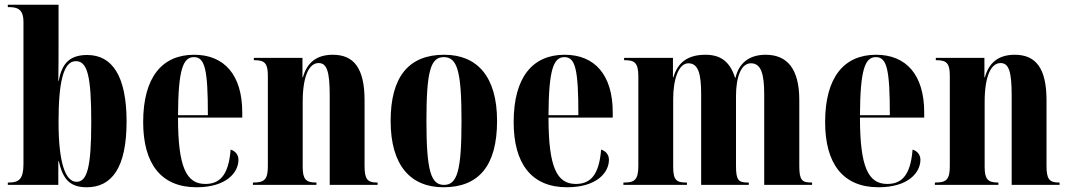

<svg xmlns="http://www.w3.org/2000/svg" viewBox="-20 -780 4510 810"><path d="M346 10C452 10 514 -73 514 -267C514 -460 453 -548 348 -548C277 -548 241 -515 228 -439H226C227 -502 227 -546 227 -585V-760H13V-750H16C52 -750 79 -743 79 -687V-88C79 -26 61 -10 18 -10H13V0H226V-100H228C245 -27 272 10 346 10ZM303 -13C255 -13 227 -96 227 -265C227 -433 247 -522 300 -522C349 -522 365 -459 365 -264C365 -72 347 -13 303 -13Z M809 10C936 10 986 -53 986 -106C986 -128 972 -143 953 -149C944 -36 904 -4 846 -4C766 -4 731 -75 731 -284H1002V-306C1002 -464 926 -549 799 -549C663 -549 584 -453 584 -265C584 -91 658 10 809 10ZM731 -294C732 -486 752 -539 798 -539C845 -539 857 -486 857 -294Z M1047 0H1315V-10H1312C1270 -10 1257 -25 1257 -76V-350C1257 -459 1284 -514 1324 -514C1359 -514 1371 -479 1371 -376V0H1573V-10H1569C1529 -10 1518 -26 1518 -80V-357C1518 -492 1473 -549 1384 -549C1312 -549 1274 -512 1258 -454H1256V-536H1051V-526H1055C1097 -526 1110 -512 1110 -461V-79C1110 -25 1097 -10 1051 -10H1047Z M1851 10C2000 10 2077 -81 2077 -270C2077 -457 1993 -549 1854 -549C1705 -549 1628 -457 1628 -270C1628 -82 1712 10 1851 10ZM1853 0C1798 0 1779 -59 1779 -270C1779 -481 1797 -539 1852 -539C1909 -539 1927 -481 1927 -270C1927 -59 1909 0 1853 0Z M2372 10C2499 10 2549 -53 2549 -106C2549 -128 2535 -143 2516 -149C2507 -36 2467 -4 2409 -4C2329 -4 2294 -75 2294 -284H2565V-306C2565 -464 2489 -549 2362 -549C2226 -549 2147 -453 2147 -265C2147 -91 2221 10 2372 10ZM2294 -294C2295 -486 2315 -539 2361 -539C2408 -539 2420 -486 2420 -294Z M2610 0H2878V-10H2875C2835 -10 2820 -19 2820 -76V-362C2820 -446 2843 -513 2884 -513C2925 -513 2938 -471 2938 -383V0H3139V-10H3135C3096 -10 3085 -19 3085 -80V-375C3085 -454 3106 -513 3148 -513C3190 -513 3204 -470 3204 -383V0H3406V-10H3403C3364 -10 3352 -19 3352 -80V-358C3352 -491 3300 -549 3210 -549C3140 -549 3097 -513 3083 -452H3081C3059 -522 3018 -549 2956 -549C2878 -549 2838 -513 2821 -454H2819V-536H2613V-526H2616C2655 -526 2673 -517 2673 -459V-79C2673 -19 2654 -10 2614 -10H2610Z M3686 10C3813 10 3863 -53 3863 -106C3863 -128 3849 -143 3830 -149C3821 -36 3781 -4 3723 -4C3643 -4 3608 -75 3608 -284H3879V-306C3879 -464 3803 -549 3676 -549C3540 -549 3461 -453 3461 -265C3461 -91 3535 10 3686 10ZM3608 -294C3609 -486 3629 -539 3675 -539C3722 -539 3734 -486 3734 -294Z M3924 0H4192V-10H4189C4147 -10 4134 -25 4134 -76V-350C4134 -459 4161 -514 4201 -514C4236 -514 4248 -479 4248 -376V0H4450V-10H4446C4406 -10 4395 -26 4395 -80V-357C4395 -492 4350 -549 4261 -549C4189 -549 4151 -512 4135 -454H4133V-536H3928V-526H3932C3974 -526 3987 -512 3987 -461V-79C3987 -25 3974 -10 3928 -10H3924Z"/></svg>

Font: Noto Serif Display Condensed Extra
Style: Regular
Weight: 800
Width: 3
Designer: Monotype Design Team
Foundry: Monotype Imaging Inc.
Version: Version 1.900